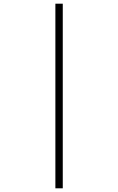

<svg xmlns="http://www.w3.org/2000/svg" viewBox="-20 -770 640 1040"><path d="M280 250V-750H320V250Z"/></svg>

Font: Source Code Pro ExtraLight Light
Style: Regular
Weight: 300
Monospace: yes
Version: Version 1.018;hotconv 1.0.116;makeotfexe 2.5.65601